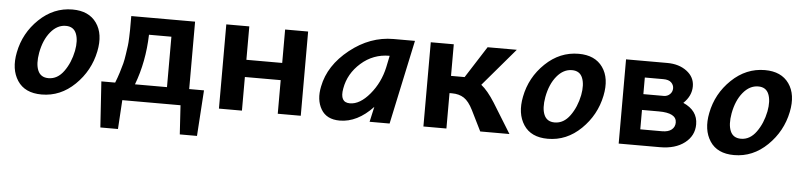

<svg xmlns="http://www.w3.org/2000/svg" viewBox="-39 -620 4004 956"><g transform="rotate(5 1963.0 -141.5)"><path d="M174 7Q90 7 53 -49.5Q16 -106 33 -191Q52 -289 124.5 -358.5Q197 -428 291 -428Q373 -428 411.5 -373.5Q450 -319 432 -231Q412 -133 340 -63Q268 7 174 7ZM201 -77Q246 -77 277.5 -120.5Q309 -164 321 -224Q331 -277 317.5 -310.5Q304 -344 265 -344Q222 -344 189 -304Q156 -264 144 -199Q134 -143 148 -110Q162 -77 201 -77Z M904 -84H978L963 145H877L868 0H577L568 145H480L465 -84H534Q544 -109 552.5 -136Q561 -163 566 -182.5Q571 -202 575 -230.5Q579 -259 581 -272.5Q583 -286 584 -315.5Q585 -345 585 -351.5Q585 -358 585 -389Q585 -420 585 -421H904ZM633 -84H793V-336H681Q677 -200 633 -84Z M1354 -421H1469V0H1354V-168H1175V0H1060V-421H1175V-254H1354Z M1896 -421H2003L1913 0H1813L1830 -76Q1752 7 1664 7Q1598 7 1570.5 -40Q1543 -87 1557 -154Q1578 -261 1678.5 -341Q1779 -421 1896 -421ZM1707 -83Q1757 -83 1806 -141.5Q1855 -200 1872 -278L1884 -336H1883Q1802 -336 1741.5 -282.5Q1681 -229 1668 -154Q1655 -83 1707 -83Z M2351 -232Q2384 -206 2420 -149L2512 0H2366L2315 -103Q2294 -145 2269.5 -161Q2245 -177 2210 -177H2197V0H2082V-421H2197V-263H2249H2265L2366 -421H2512Z M2704 7Q2620 7 2583 -49.5Q2546 -106 2563 -191Q2582 -289 2654.5 -358.5Q2727 -428 2821 -428Q2903 -428 2941.5 -373.5Q2980 -319 2962 -231Q2942 -133 2870 -63Q2798 7 2704 7ZM2731 -77Q2776 -77 2807.5 -120.5Q2839 -164 2851 -224Q2861 -277 2847.5 -310.5Q2834 -344 2795 -344Q2752 -344 2719 -304Q2686 -264 2674 -199Q2664 -143 2678 -110Q2692 -77 2731 -77Z M3361 -230Q3434 -198 3434 -129Q3434 -72 3387.5 -36Q3341 0 3264 0H3058V-421H3264Q3323 -421 3362 -391.5Q3401 -362 3401 -316Q3401 -268 3361 -230ZM3251 -339H3159V-256H3261Q3279 -256 3291.5 -268Q3304 -280 3304 -298Q3304 -314 3291.5 -326.5Q3279 -339 3251 -339ZM3268 -80Q3299 -80 3315.5 -93.5Q3332 -107 3332 -129Q3332 -177 3243 -177H3159V-80Z M3635 7Q3551 7 3514 -49.5Q3477 -106 3494 -191Q3513 -289 3585.5 -358.5Q3658 -428 3752 -428Q3834 -428 3872.5 -373.5Q3911 -319 3893 -231Q3873 -133 3801 -63Q3729 7 3635 7ZM3662 -77Q3707 -77 3738.5 -120.5Q3770 -164 3782 -224Q3792 -277 3778.5 -310.5Q3765 -344 3726 -344Q3683 -344 3650 -304Q3617 -264 3605 -199Q3595 -143 3609 -110Q3623 -77 3662 -77Z"/></g></svg>

Font: EauTest
Style: Bold Italic
Weight: 700
Italic angle: -12°
Designer: Christian Thalmann (Catharsis Fonts)
Version: Version 0.001;PS 000.001;hotconv 1.0.88;makeotf.lib2.5.64775